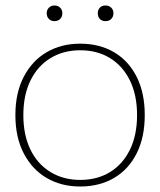

<svg xmlns="http://www.w3.org/2000/svg" viewBox="-20 -669 584 699"><path d="M272 -510Q342 -510 395 -479Q448 -448 477.5 -389.5Q507 -331 507 -250Q507 -169 477.5 -110.5Q448 -52 395 -21Q342 10 272 10Q203 10 150 -21Q97 -52 66.5 -110.5Q36 -169 36 -250Q36 -331 66.5 -389.5Q97 -448 150 -479Q203 -510 272 -510ZM272 -486Q211 -486 164 -457.5Q117 -429 91 -376Q65 -323 65 -250Q65 -177 91 -124Q117 -71 164 -42.5Q211 -14 272 -14Q334 -14 380.5 -42.5Q427 -71 453 -124Q479 -177 479 -250Q479 -323 453 -376Q427 -429 380.5 -457.5Q334 -486 272 -486ZM178 -649Q191 -649 199 -641Q207 -633 207 -621Q207 -608 199 -600Q191 -592 178 -592Q166 -592 158 -600Q150 -608 150 -621Q150 -633 158 -641Q166 -649 178 -649ZM364 -649Q377 -649 385 -641Q393 -633 393 -621Q393 -608 385 -600Q377 -592 364 -592Q351 -592 343.5 -600Q336 -608 336 -621Q336 -633 343.5 -641Q351 -649 364 -649Z"/></svg>

Font: Prodigy Sans ExtraLight
Style: Regular
Weight: 200
Designer: Wei Huang
Foundry: Wei Huang
Version: Version 1.003; ttfautohint (v1.8.3)